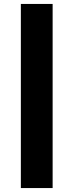

<svg xmlns="http://www.w3.org/2000/svg" viewBox="-20 -760 372 973"><path d="M85.7 193V-740H246.7V193Z"/></svg>

Font: Lexend Medium
Style: Regular
Weight: 500
Designer: Bonnie Shaver-Troup, Thomas Jockin
Foundry: Lexend
Version: Version 1.005